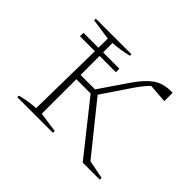

<svg xmlns="http://www.w3.org/2000/svg" viewBox="-118 -709 892 892"><g transform="rotate(45 328.5 -262.5)"><path d="M73 0V-10Q120 -23 171 -26L177 -406H79V-429H177L178 -490L73 -505V-516H307V-506Q258 -494 208 -491V-429H315V-406H208V-281H303L395 -416Q433 -472 469 -498.5Q505 -525 561 -525H569V-470L476 -477Q451 -453 418 -404L329 -272L524 -30L615 -12V0H503L302 -253H208V-26L307 -12V0Z"/></g></svg>

Font: Piazzolla SC Thin
Style: Regular
Weight: 100
Designer: Juan Pablo del Peral
Foundry: Huerta Tipografica
Version: Version 1.330